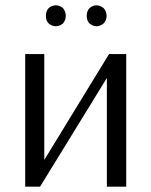

<svg xmlns="http://www.w3.org/2000/svg" viewBox="-20 -704 571 724"><path d="M75 0V-500H147V-101L391 -500H456V0H383V-410L131 0ZM344 -605Q331 -605 318 -615Q307 -626 307 -644Q307 -663 318 -674Q331 -684 344 -684Q357 -684 370 -674Q382 -662 382 -644Q382 -627 370 -615Q357 -605 344 -605ZM191 -605Q177 -605 164 -615Q153 -626 153 -644Q153 -663 164 -674Q177 -684 191 -684Q204 -684 217 -674Q228 -661 228 -644Q228 -628 217 -615Q204 -605 191 -605Z"/></svg>

Font: Arsenal SC
Style: Regular
Weight: 400
Designer: Andrij Shevchenko
Foundry: Stairsfor
Version: Version 2.001; ttfautohint (v1.8.4.7-5d5b)